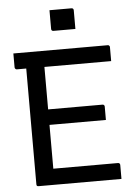

<svg xmlns="http://www.w3.org/2000/svg" viewBox="-60 -954 720 1000"><g transform="rotate(-5 300.0 -454.0)"><path d="M30 -700H523Q527 -700 529 -698.5Q531 -697 532.5 -695Q534 -693 534 -689V-616H185V-394H469Q473 -394 475 -392.5Q477 -391 478.5 -389Q480 -387 480 -383V-313H185V-84H523Q528 -84 531 -81Q534 -78 534 -73V0H101Q98 0 96 -0.5Q94 -1 92.5 -2.5Q91 -4 90.5 -6Q90 -8 90 -11V-616H41Q38 -616 35.5 -617.5Q33 -619 31.5 -621.5Q30 -624 30 -627ZM237 -908H352Q357 -908 360 -905Q363 -902 363 -897V-799H248Q243 -799 240 -802Q237 -805 237 -810Z"/></g></svg>

Font: Code D OnePiece
Style: Regular
Weight: 400
Version: Version 1.085; ttfautohint (v1.8.4.7-5d5b);Nerd Fonts 3.0.2